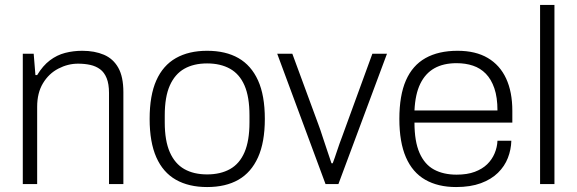

<svg xmlns="http://www.w3.org/2000/svg" viewBox="-20 -743 2330 775"><path d="M72 0V-526H116L123 -440H130Q153 -478 181.5 -499.5Q210 -521 243 -529.5Q276 -538 312 -538Q362 -538 399.5 -522Q437 -506 457.5 -469.5Q478 -433 478 -371V0H420V-368Q420 -404 410.5 -427.5Q401 -451 384 -463.5Q367 -476 344.5 -481Q322 -486 295 -486Q254 -486 215.5 -466Q177 -446 153.5 -407Q130 -368 130 -312V0Z M816 12Q742 12 690 -17.5Q638 -47 611 -108Q584 -169 584 -263Q584 -358 611 -418.5Q638 -479 690 -508.5Q742 -538 816 -538Q891 -538 942.5 -508.5Q994 -479 1021.5 -418.5Q1049 -358 1049 -263Q1049 -169 1021.5 -108Q994 -47 942.5 -17.5Q891 12 816 12ZM816 -39Q870 -39 908.5 -60.5Q947 -82 967 -128.5Q987 -175 987 -249V-277Q987 -352 967 -398Q947 -444 908.5 -465.5Q870 -487 816 -487Q762 -487 724 -465.5Q686 -444 665.5 -398Q645 -352 645 -277V-249Q645 -175 665.5 -128.5Q686 -82 724 -60.5Q762 -39 816 -39Z M1294 0 1099 -526H1160L1265 -241Q1273 -220 1282 -191.5Q1291 -163 1301 -134.5Q1311 -106 1318 -84H1323Q1331 -105 1340.5 -134Q1350 -163 1361 -191.5Q1372 -220 1379 -241L1483 -526H1542L1346 0Z M1821 12Q1748 12 1696.5 -17.5Q1645 -47 1618.5 -108Q1592 -169 1592 -263Q1592 -358 1618.5 -418.5Q1645 -479 1697.5 -508.5Q1750 -538 1827 -538Q1900 -538 1949 -509Q1998 -480 2023 -426Q2048 -372 2048 -296V-248H1653Q1653 -172 1673.5 -125.5Q1694 -79 1732 -58.5Q1770 -38 1823 -38Q1866 -38 1896.5 -49.5Q1927 -61 1946.5 -80Q1966 -99 1976.5 -124Q1987 -149 1988 -175H2044Q2043 -139 2030 -105.5Q2017 -72 1990 -45.5Q1963 -19 1921 -3.5Q1879 12 1821 12ZM1653 -297H1988Q1988 -350 1975.5 -386.5Q1963 -423 1941 -445.5Q1919 -468 1889 -478Q1859 -488 1823 -488Q1770 -488 1733.5 -467.5Q1697 -447 1676.5 -405Q1656 -363 1653 -297Z M2160 0V-723H2218V0Z"/></svg>

Font: Archivo SemiBold ExtraLight
Style: Regular
Weight: 250
Version: Version 2.001